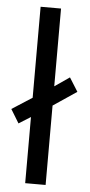

<svg xmlns="http://www.w3.org/2000/svg" viewBox="-63 -792 385 824"><g transform="rotate(5 129.0 -380.0)"><path d="M78 0H166V-342L267 -410L230 -469L166 -425V-760H78V-368L-9 -312L27 -253L78 -285Z"/></g></svg>

Font: Noto Sans Osage
Style: Regular
Weight: 400
Designer: Monotype Design Team
Foundry: Monotype Imaging Inc.
Version: Version 2.002